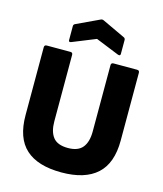

<svg xmlns="http://www.w3.org/2000/svg" viewBox="-128 -971 917 1078"><g transform="rotate(15 330.5 -432.0)"><path d="M331 12Q193 12 123.5 -51Q54 -114 54 -247V-641Q54 -655 68 -655H206Q219 -655 219 -641V-255Q219 -195 244.5 -162.5Q270 -130 331 -130Q390 -130 416 -162.5Q442 -195 442 -255V-641Q442 -655 456 -655H593Q607 -655 607 -641V-247Q607 -115 537 -51.5Q467 12 331 12ZM195 -709Q181 -704 181 -717V-798Q181 -808 190 -812L322 -874Q331 -879 341 -874L473 -812Q482 -808 482 -798V-717Q482 -704 467 -709L331 -764Z"/></g></svg>

Font: Sofia Sans Black
Style: Regular
Weight: 900
Designer: Botio Nikoltchev, Ani Petrova
Foundry: lettersoup
Version: Version 4.100; ttfautohint (v1.8.3)